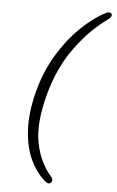

<svg xmlns="http://www.w3.org/2000/svg" viewBox="-58 -770 563 927"><g transform="rotate(5 223.5 -306.0)"><path d="M115.5 -323Q140.5 -417.5 188.2 -497.2Q236 -577 296.2 -635.8Q356.5 -694.5 419 -726.5Q438.5 -735 445.5 -723.5Q451 -711.5 430 -695.5Q347 -637 275.5 -539.8Q204 -442.5 168.5 -310.5Q130 -169 148.2 -73.8Q166.5 21.5 223.5 85.5Q235 102 226.5 111Q217 123 203 114.5Q156.5 78.5 126.5 16.5Q96.5 -45.5 91.8 -130.8Q87 -216 115.5 -323Z"/></g></svg>

Font: Fraunces 144pt S100 Light
Style: Italic
Weight: 300
Italic angle: -16°
Version: Version 1.000; ttfautohint (v1.8.3)